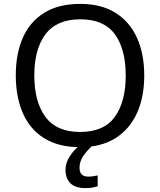

<svg xmlns="http://www.w3.org/2000/svg" viewBox="-20 -745 821 985"><path d="M720 -358Q720 -247 682.5 -164.5Q645 -82 572 -36Q499 10 391 10Q280 10 206.5 -36Q133 -82 97 -165Q61 -248 61 -359Q61 -469 97 -551Q133 -633 206.5 -679Q280 -725 392 -725Q499 -725 572 -679.5Q645 -634 682.5 -551.5Q720 -469 720 -358ZM156 -358Q156 -223 213 -145.5Q270 -68 391 -68Q513 -68 569 -145.5Q625 -223 625 -358Q625 -493 569 -569.5Q513 -646 392 -646Q271 -646 213.5 -569.5Q156 -493 156 -358ZM388 116Q388 161 433 161Q450 161 461.5 158.5Q473 156 481 155V211Q467 215 453 217.5Q439 220 419 220Q366 220 341 195Q316 170 316 126Q316 97 330.5 70Q345 43 366.5 21Q388 -1 408 -15L456 0Q422 32 405 58.5Q388 85 388 116Z"/></svg>

Font: Noto Sans Living
Style: Regular
Weight: 400
Designer: Monotype Design Team
Foundry: Monotype Imaging Inc.
Version: Version 2.013; ttfautohint (v1.8.4.7-5d5b)